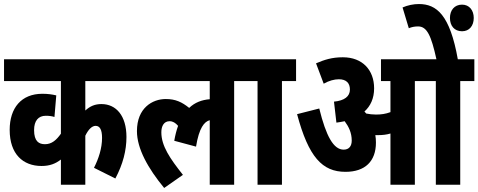

<svg xmlns="http://www.w3.org/2000/svg" viewBox="-20 -916 2372 952"><path d="M645 -514V-622H0V-514H282V-253C260 -222 237 -201 203 -201C173 -201 149 -215 149 -271C149 -317 170 -342 207 -342C224 -342 238 -340 250 -336L259 -443C238 -448 217 -451 190 -451C86 -451 28 -381 28 -272C28 -152 94 -93 186 -93C226 -93 255 -104 282 -125V0H403V-243C418 -274 436 -292 454 -292C475 -292 486 -273 486 -232C486 -181 469 -129 446 -84L552 -31C590 -103 607 -170 607 -237C607 -342 556 -400 483 -400C451 -400 427 -390 403 -368V-514Z M633 -514H1020V-424C981 -421 946 -408 918 -381C882 -410 850 -425 802 -425C736 -425 659 -381 659 -266C659 -179 714 -81 794 16L887 -49C823 -130 780 -192 780 -260C780 -290 792 -315 821 -315C837 -315 850 -307 863 -292C855 -270 849 -246 844 -218L952 -189C967 -282 993 -313 1020 -320V0H1141V-514H1211V-622H633Z M1378 -514H1448V-622H1199V-514H1257V0H1378Z M1844 -209C1844 -222 1843 -235 1841 -246C1846 -246 1851 -246 1855 -246C1876 -246 1896 -248 1916 -254V0H2037V-514H2141V0H2262V-514H2332V-622H2250C2211 -842 2145 -896 2057 -896C2030 -896 2001 -890 1976 -879L2007 -776C2021 -782 2036 -785 2053 -785C2097 -785 2118 -740 2144 -622H1869V-514H1916V-360C1892 -351 1870 -348 1844 -348C1827 -348 1811 -350 1796 -353C1793 -356 1790 -360 1787 -363C1817 -390 1835 -428 1835 -478C1835 -568 1778 -632 1680 -632C1626 -632 1589 -620 1547 -602L1585 -501C1611 -516 1638 -523 1660 -523C1697 -523 1715 -504 1715 -472C1715 -438 1688 -417 1636 -412L1648 -308C1662 -310 1676 -312 1689 -315C1709 -288 1724 -258 1724 -219C1724 -192 1711 -174 1684 -174C1634 -174 1597 -240 1563 -378L1453 -350C1510 -137 1578 -64 1693 -64C1790 -64 1844 -116 1844 -209ZM2211 -827C2211 -788 2233 -761 2271 -761C2307 -761 2329 -788 2329 -827C2329 -865 2307 -893 2271 -893C2233 -893 2211 -865 2211 -827Z"/></svg>

Font: Noto Sans ExtraCondensed
Style: Bold Italic
Weight: 700
Width: 2
Italic angle: -12°
Designer: Monotype Design Team
Foundry: Monotype Imaging Inc.
Version: Version 2.013